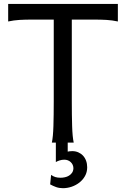

<svg xmlns="http://www.w3.org/2000/svg" viewBox="-20 -733 658 987"><path d="M585.9 -712.9V-622.6Q556.6 -628.9 528.1 -630.6Q499.5 -632.3 466.3 -632.3H349.1V-212.4Q349.1 -140.1 350.8 -84.7Q352.5 -29.3 358.9 0H328.1V46.4Q333 45.4 338.1 44.7Q343.3 43.9 351.6 43.9Q368.2 43.9 382.3 50Q396.5 56.2 406.7 67.1Q417 78.1 422.6 93.5Q428.2 108.9 428.2 127Q428.2 151.9 417 171.9Q405.8 191.9 387.7 205.8Q369.6 219.7 347.7 227.1Q325.7 234.4 303.7 234.4Q284.7 234.4 268.8 228.8Q252.9 223.1 237.8 214.8L242.7 166Q253.4 173.8 264.6 177.2Q275.9 180.7 291.5 180.7Q302.2 180.7 313.7 178.2Q325.2 175.8 334.7 169.9Q344.2 164.1 350.6 154.8Q356.9 145.5 357.4 131.8Q356.9 112.8 343.5 100.3Q330.1 87.9 310.1 87.9Q298.3 87.9 286.6 91.6Q274.9 95.2 267.1 100.1V0H246.6Q252.9 -29.3 254.6 -84.7Q256.3 -140.1 256.3 -212.4V-632.3H141.6Q108.9 -632.3 80.1 -630.6Q51.3 -628.9 22 -622.6V-712.9Z"/></svg>

Font: Andika Afr
Style: Regular
Weight: 400
Designer: Victor Gaultney, Annie Olsen, Julie Remington, Don Collingsworth, Eric Hays, Becca Hirsbrunner
Foundry: SIL International
Version: Version 5.000